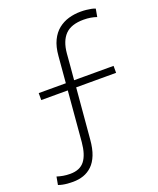

<svg xmlns="http://www.w3.org/2000/svg" viewBox="-150 -787 820 998"><g transform="rotate(-20 260.0 -288.0)"><path d="M79 121Q63.5 121 49 119.8Q34.5 118.5 21.5 115.8Q8.5 113 -0.5 109.5L7.5 65.5Q23 70.5 41.2 73.8Q59.5 77 80 77Q134 77 160 43.5Q186 10 192 -57Q202 -173 211.8 -288.8Q221.5 -404.5 231.5 -520.5Q235.5 -570 252 -604Q268.5 -638 294 -658.2Q319.5 -678.5 351.2 -687.8Q383 -697 418.5 -697Q434 -697 448.5 -695.5Q463 -694 475.8 -691.5Q488.5 -689 498 -685L490 -641Q474.5 -646.5 456.5 -649.5Q438.5 -652.5 418 -652.5Q349.5 -652.5 316.2 -618.5Q283 -584.5 277 -517.5Q274 -481.5 271 -444.2Q268 -407 264.5 -370.5L264 -356.5Q257.5 -281 251 -206Q244.5 -131 238 -55.5Q234 -6 220.5 28Q207 62 185.8 82.2Q164.5 102.5 137.8 111.8Q111 121 79 121ZM69 -335V-373.5Q113.5 -373.5 155.2 -373.5Q197 -373.5 233 -373.5H319Q355.5 -373.5 397 -373.5Q438.5 -373.5 483 -373.5V-335Q438.5 -335 397 -335Q355.5 -335 319 -335H233Q197 -335 155.2 -335Q113.5 -335 69 -335Z"/></g></svg>

Font: Commissioner Thin ExtraLight
Style: Regular
Weight: 250
Version: Version 1.000